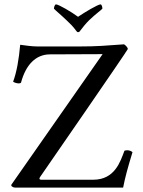

<svg xmlns="http://www.w3.org/2000/svg" viewBox="-20 -858 653 878"><path d="M336.9 -781.2C306.6 -803.7 248 -837.9 236.3 -837.9C229.5 -837.9 226.6 -822.3 226.6 -818.4C234.4 -809.6 259.8 -789.1 286.1 -763.7C300.8 -750 315.4 -735.4 327.1 -718.8C332 -712.9 333 -710.9 336.9 -710.9C341.8 -710.9 344.7 -713.9 347.7 -718.8C359.4 -734.4 373 -751 387.7 -765.6C417 -793.9 447.3 -815.4 448.2 -818.4C448.2 -826.2 445.3 -837.9 439.5 -837.9C427.7 -837.9 367.2 -801.8 336.9 -781.2ZM49.8 0H543C552.7 -48.8 562.5 -85 585.9 -162.1C582 -166 572.3 -170.9 562.5 -170.9C557.6 -170.9 549.8 -169.9 548.8 -168C530.3 -119.1 504.9 -36.1 406.2 -36.1H168.9C164.1 -36.1 160.2 -38.1 160.2 -41C160.2 -43 162.1 -46.9 164.1 -49.8C164.1 -49.8 562.5 -626 564.5 -633.8C564.5 -641.6 550.8 -654.3 546.9 -655.3C464.8 -649.4 423.8 -645.5 341.8 -645.5H152.3C126 -645.5 92.8 -650.4 72.3 -653.3C66.4 -586.9 56.6 -529.3 40 -484.4C43 -481.4 56.6 -476.6 65.4 -476.6C70.3 -476.6 74.2 -477.5 76.2 -480.5C97.7 -560.5 142.6 -609.4 209 -609.4L449.2 -610.4L32.2 -13.7C28.3 -7.8 39.1 0 49.8 0Z"/></svg>

Font: Crimson
Style: Roman
Weight: 400
Version: Version 0.2